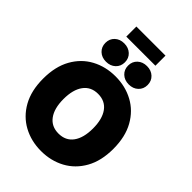

<svg xmlns="http://www.w3.org/2000/svg" viewBox="-310 -1225 1366 1366"><g transform="rotate(45 373.0 -542.0)"><path d="M373 11.7Q273.9 11.7 193.6 -31.7Q113.3 -75.2 66.4 -158.9Q19.5 -242.7 19.5 -363.3Q19.5 -484.9 66.4 -568.8Q113.3 -652.8 193.6 -696Q273.9 -739.3 373 -739.3Q472.2 -739.3 552.2 -696Q632.3 -652.8 679.4 -568.8Q726.6 -484.9 726.6 -363.3Q726.6 -242.2 679.4 -158.4Q632.3 -74.7 552.2 -31.5Q472.2 11.7 373 11.7ZM373 -164.1Q444.8 -164.1 483.2 -216.6Q521.5 -269 521.5 -363.3Q521.5 -458 483.2 -510.7Q444.8 -563.5 373 -563.5Q301.8 -563.5 263.2 -510.7Q224.6 -458 224.6 -363.3Q224.6 -269 263.2 -216.6Q301.8 -164.1 373 -164.1ZM519.5 -1094.7V-993.2H226.6V-1094.7ZM479.5 -764.6Q436.5 -764.6 408.9 -790.5Q381.3 -816.4 381.3 -856.9Q381.3 -897.5 408.9 -923.3Q436.5 -949.2 479.5 -949.2Q522.5 -949.2 550 -923.3Q577.6 -897.5 577.6 -856.9Q577.6 -816.4 550 -790.5Q522.5 -764.6 479.5 -764.6ZM250.5 -764.6Q207.5 -764.6 180.2 -790.5Q152.8 -816.4 152.8 -856.9Q152.8 -897.5 180.2 -923.3Q207.5 -949.2 250.5 -949.2Q293.9 -949.2 321.5 -923.3Q349.1 -897.5 349.1 -856.9Q349.1 -816.4 321.5 -790.5Q293.9 -764.6 250.5 -764.6Z"/></g></svg>

Font: Inter Display Black
Style: Regular
Weight: 900
Designer: Rasmus Andersson
Foundry: rsms
Version: Version 4.000;git-a52131595